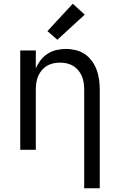

<svg xmlns="http://www.w3.org/2000/svg" viewBox="-20 -799 640 1024"><path d="M429 205V-320Q429 -338 426.5 -356.5Q424 -375 417 -392Q410 -409 398 -423.5Q386 -438 370.5 -447.5Q355 -457 336.5 -461Q318 -465 300 -465Q282 -465 263.5 -461Q245 -457 229.5 -447.5Q214 -438 202 -423.5Q190 -409 183 -392Q176 -375 173.5 -356.5Q171 -338 171 -320V0H88V-530H171V-434Q181 -458 197 -478.5Q213 -499 234 -512.5Q255 -526 280.5 -532Q306 -538 332 -538Q358 -538 384.5 -531.5Q411 -525 433 -510Q455 -495 471 -472.5Q487 -450 496 -425Q505 -400 508.5 -373.5Q512 -347 512 -320V205ZM286 -587 233 -633 368 -779 432 -721Z"/></svg>

Font: Iosevka Mono
Style: Regular
Weight: 400
Designer: Belleve Invis
Foundry: Belleve Invis
Version: Version 11.1.1